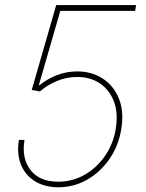

<svg xmlns="http://www.w3.org/2000/svg" viewBox="-20 -748 590 777"><path d="M216.3 9.8Q160.2 9.8 120.8 -14.9Q81.5 -39.6 64.5 -82.8Q47.4 -126 56.6 -181.6H79.1Q66.9 -107.4 103.3 -60.1Q139.6 -12.7 215.8 -12.7Q273.4 -12.7 322.5 -40.8Q371.6 -68.8 405 -117.2Q438.5 -165.5 448.2 -225.6Q459 -290.5 440.9 -337.6Q422.9 -384.8 384 -410.6Q345.2 -436.5 293 -436.5Q250 -436.5 210.4 -420.2Q170.9 -403.8 141.6 -377.9L108.4 -383.8L207.5 -727.5H530.8L526.9 -704.1H224.1L137.2 -403.3H140.1Q171.4 -428.7 210.2 -443.8Q249 -459 293 -459Q351.6 -459 396 -429.9Q440.4 -400.9 461.4 -348.6Q482.4 -296.4 470.7 -225.6Q460 -158.2 423.3 -105Q386.7 -51.8 333 -21Q279.3 9.8 216.3 9.8Z"/></svg>

Font: Inter Thin
Style: Italic
Weight: 250
Italic angle: -9.3988°
Designer: Rasmus Andersson
Foundry: rsms
Version: Version 4.001;git-66647c0bb